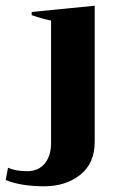

<svg xmlns="http://www.w3.org/2000/svg" viewBox="-53 -526 435 673"><path d="M-33 105 -25 62Q2 74 42 74Q82 74 104 47Q126 20 126 -25V-454Q95 -460 58 -473V-484L279 -506V-30Q279 47 228 87Q177 127 102 127Q21 127 -33 105Z"/></svg>

Font: Trirong Bold
Style: Regular
Weight: 700
Designer: Katatrad Team
Foundry: CadsonDemak
Version: Version 1.000